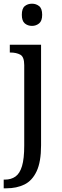

<svg xmlns="http://www.w3.org/2000/svg" viewBox="-29 -778 333 1038"><path d="M144 -638Q121 -638 105 -651.5Q89 -665 89 -698Q89 -732 105 -745Q121 -758 144 -758Q166 -758 182.5 -745Q199 -732 199 -698Q199 -665 182.5 -651.5Q166 -638 144 -638ZM-9 240V193H-2Q31 193 54.5 176.5Q78 160 90 120Q102 80 102 9V-426Q102 -471 80.5 -482.5Q59 -494 28 -494H24V-536H193V8Q193 97 169 148Q145 199 103 219.5Q61 240 6 240Z"/></svg>

Font: Noto Serif Hebrew SemiCondensed
Style: Regular
Weight: 400
Width: 4
Designer: Monotype Design Team
Foundry: Monotype Imaging Inc.
Version: Version 2.004; ttfautohint (v1.8.4.7-5d5b)